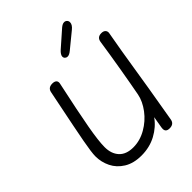

<svg xmlns="http://www.w3.org/2000/svg" viewBox="-256 -1047 1178 1178"><g transform="rotate(-45 333.5 -457.5)"><path d="M664 -679Q664 -674 663 -671Q640 -544 620 -416Q603 -304 556 -31Q550 2 513 2Q480 2 480 -26Q480 -34 481 -38L494 -114Q459 -64 401.5 -33Q344 -2 273 -2Q205 -2 159 -30.5Q113 -59 91 -104Q69 -149 69 -199Q69 -232 85 -318Q101 -404 138 -585L155 -669Q161 -702 198 -702Q214 -702 223 -695.5Q232 -689 232 -676Q232 -671 231 -668Q187 -464 168 -358Q149 -252 149 -199Q149 -141 180.5 -107Q212 -73 273 -73Q331 -73 385 -104Q439 -135 475.5 -183.5Q512 -232 522 -282Q536 -355 555.5 -469.5Q575 -584 588 -673Q593 -708 629 -708Q646 -708 655 -700Q664 -692 664 -679ZM358 -775Q358 -783 364 -792.5Q370 -802 380 -811L472 -892Q487 -906 496.5 -911.5Q506 -917 515 -917Q526 -917 533.5 -909.5Q541 -902 541 -891Q541 -870 516 -850L417 -769Q397 -752 382 -752Q372 -752 365 -758.5Q358 -765 358 -775Z"/></g></svg>

Font: Mali
Style: Italic
Weight: 400
Italic angle: -10°
Version: Version 1.000; ttfautohint (v1.6)